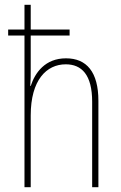

<svg xmlns="http://www.w3.org/2000/svg" viewBox="-20 -780 503 800"><path d="M108 -760H82V-657H14V-632H82V0H108V-299C108 -447 174 -512 254 -512C320 -512 364 -469 364 -356V0H390V-360C390 -480 341 -537 255 -537C168 -537 126 -477 108 -422H106C108 -446 108 -463 108 -493V-632H270V-657H108Z"/></svg>

Font: Noto Sans Sinhala UI Condensed Thin
Style: Regular
Weight: 100
Width: 3
Designer: Jelle Bosma - Monotype Design Team
Foundry: Monotype Imaging Inc.
Version: Version 2.006